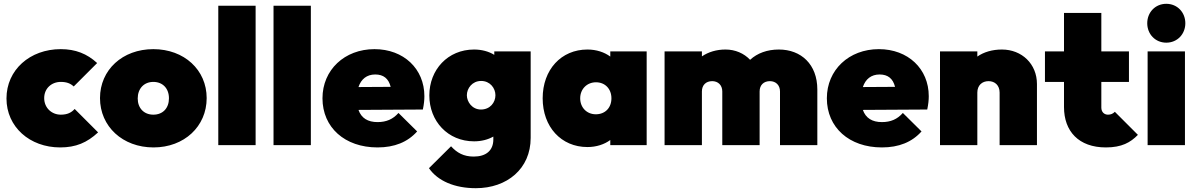

<svg xmlns="http://www.w3.org/2000/svg" viewBox="-20 -762 6287 1008"><path d="M296 12C378 12 437 -13 495 -67L372 -190C355 -171 334 -160 299 -160C252 -160 212 -195 212 -247C212 -298 251 -332 299 -332C330 -332 350 -324 367 -308L490 -431C437 -480 376 -504 299 -504C137 -504 14 -395 14 -245C14 -96 136 12 296 12Z M786 12C947 12 1065 -98 1065 -247C1065 -395 947 -504 785 -504C623 -504 505 -395 505 -247C505 -98 624 12 786 12ZM703 -245C703 -297 736 -332 785 -332C834 -332 867 -298 867 -246C867 -194 835 -160 785 -160C736 -160 703 -194 703 -245Z M1126 0H1322V-732H1126Z M1416 0H1612V-732H1416Z M1962 12C2051 12 2120 -16 2170 -72L2072 -169C2043 -136 2008 -121 1962 -121C1911 -121 1877 -142 1862 -185L2200 -187C2206 -216 2208 -237 2208 -257C2208 -401 2099 -504 1946 -504C1789 -504 1673 -395 1673 -246C1673 -93 1790 12 1962 12ZM1862 -305C1876 -347 1906 -371 1950 -371C1993 -371 2020 -350 2031 -306Z M2478 226C2642 226 2766 124 2766 -38V-492H2575V-474C2546 -492 2509 -502 2469 -502C2331 -502 2234 -396 2234 -261C2234 -126 2331 -20 2469 -20C2507 -20 2542 -29 2570 -45V-30C2570 29 2531 60 2467 60C2414 60 2379 40 2348 6L2232 121C2278 188 2367 226 2478 226ZM2431 -262C2431 -298 2459 -337 2506 -337C2553 -337 2581 -299 2581 -262C2581 -224 2553 -187 2505 -187C2459 -187 2431 -227 2431 -262Z M3064 10C3111 10 3153 -4 3184 -27V0H3375V-492H3184V-465C3153 -488 3111 -502 3064 -502C2926 -502 2829 -396 2829 -246C2829 -96 2926 10 3064 10ZM3026 -246C3026 -294 3061 -330 3109 -330C3157 -330 3190 -295 3190 -246C3190 -196 3157 -162 3108 -162C3061 -162 3026 -197 3026 -246Z M3469 0H3665V-282C3665 -315 3686 -336 3719 -336C3750 -336 3772 -315 3772 -282V0H3968V-282C3968 -315 3989 -336 4022 -336C4053 -336 4075 -315 4075 -282V0H4271V-292C4271 -424 4186 -502 4069 -502C4008 -502 3956 -483 3918 -448C3886 -482 3840 -502 3789 -502C3741 -502 3699 -489 3665 -466V-492H3469Z M4610 12C4699 12 4768 -16 4818 -72L4720 -169C4691 -136 4656 -121 4610 -121C4559 -121 4525 -142 4510 -185L4848 -187C4854 -216 4856 -237 4856 -257C4856 -401 4747 -504 4594 -504C4437 -504 4321 -395 4321 -246C4321 -93 4438 12 4610 12ZM4510 -305C4524 -347 4554 -371 4598 -371C4641 -371 4668 -350 4679 -306Z M5228 -276V0H5424V-321C5424 -426 5345 -502 5240 -502C5190 -502 5145 -489 5111 -465V-492H4915V0H5111V-276C5111 -314 5136 -336 5170 -336C5203 -336 5228 -314 5228 -276Z M5786 12C5869 12 5915 -14 5954 -54L5833 -175C5823 -165 5812 -160 5797 -160C5777 -160 5762 -174 5762 -197V-332H5907V-492H5762V-694H5566V-492H5466V-332H5566V-200C5566 -73 5643 12 5786 12Z M6005 0H6201V-492H6005ZM6003 -640C6003 -583 6045 -538 6103 -538C6161 -538 6203 -583 6203 -640C6203 -697 6161 -742 6103 -742C6045 -742 6003 -697 6003 -640Z"/></svg>

Font: MV Cash Black
Style: Regular
Weight: 900
Designer: Rodrigo Fuenzalida
Foundry: fragTYPE
Version: Version 1.100;Glyphs 3.1.2 (3151)